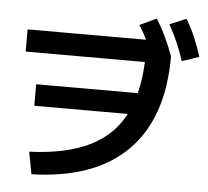

<svg xmlns="http://www.w3.org/2000/svg" viewBox="-59 -919 1119 1034"><g transform="rotate(5 500.0 -401.5)"><path d="M125.7 -68.3Q327.4 -76 455.7 -140.3Q584.1 -204.6 644.9 -332.3Q705.7 -460 705.7 -657L772 -603.7H60V-723.7H805.3L842 -645Q842 -312 665.5 -134.9Q489 42.3 148.7 51.7ZM131.7 -317V-433.3H751.7V-317ZM749 -610.3Q727.7 -667.3 706.5 -711.8Q685.3 -756.3 657.7 -800L748 -842Q777 -796.3 799.2 -749.2Q821.3 -702 842 -646.7ZM902 -625.7Q883.3 -682.7 863.2 -727.8Q843 -773 818.3 -817.7L907.6 -855Q935.6 -808.3 956 -760.5Q976.3 -712.7 994.3 -656.7Z"/></g></svg>

Font: M PLUS 2 Thin
Style: Regular
Weight: 100
Designer: Coji Morishita
Foundry: UNDERFOREST DESIGN
Version: Version 1.001